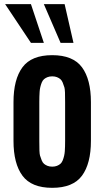

<svg xmlns="http://www.w3.org/2000/svg" viewBox="-20 -901 506 930"><path d="M129.9 -693.4 4.9 -880.9H129.9L192.4 -693.4ZM273.4 -693.4 192.4 -880.9H293L335.9 -693.4ZM283.7 -124Q292.5 -146.5 293.9 -168.5Q295.4 -190.4 295.4 -218.8V-406.2Q295.9 -464.8 292 -477.5Q288.1 -490.2 283.7 -501Q279.3 -511.7 272.5 -517.6Q265.6 -523.4 255.9 -527.3Q246.1 -531.2 232.9 -531.2Q219.7 -531.2 210 -527.3Q200.2 -523.4 193.4 -517.6Q186.5 -511.7 182.1 -501Q173.3 -478.5 171.9 -456.5Q170.4 -434.6 170.4 -406.2V-218.8Q169.9 -160.2 173.8 -147.5Q177.7 -134.8 182.1 -124Q186.5 -113.3 193.4 -107.4Q200.2 -101.6 210 -97.7Q219.7 -93.8 232.9 -93.8Q246.1 -93.8 255.9 -97.7Q265.6 -101.6 272.5 -107.4Q279.3 -113.3 283.7 -124ZM45.4 -218.8V-406.2Q45.4 -516.6 88.9 -575.2Q132.3 -633.8 232.9 -633.8Q333.5 -633.8 377 -575.2Q420.4 -516.6 420.4 -406.2V-218.8Q420.4 -108.4 377 -49.8Q333.5 8.8 232.9 8.8Q132.3 8.8 88.9 -49.8Q45.4 -108.4 45.4 -218.8Z"/></svg>

Font: Oswald-Regular
Style: Regular
Weight: 400
Designer: vernon adams
Foundry: vernon adams
Version: Version 2.002; ttfautohint (v0.92.18-e454-dirty) -l 8 -r 50 